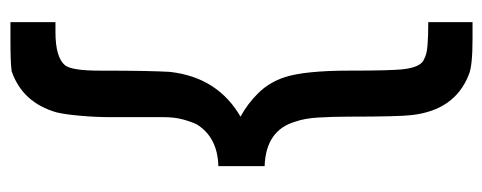

<svg xmlns="http://www.w3.org/2000/svg" viewBox="-312 -442 969 386"><g transform="rotate(-90 173.0 -249.5)"><path d="M288 215.5Q232.5 215.5 215.5 208Q143.5 180 134 92Q132.5 79 131.8 48.8Q131 18.5 131 -30Q131 -67 129.2 -94.8Q127.5 -122.5 121 -140.5Q104 -200 31.5 -202.5V-295.5Q89.5 -297 115.5 -339Q121 -350.5 125.5 -367.2Q130 -384 130 -406.5V-512.5Q130 -543 132.8 -573.2Q135.5 -603.5 139.5 -620.5Q159 -689 222 -711Q232.5 -712.5 248.5 -713Q264.5 -713.5 288 -713.5H321V-623H301Q250 -623 234 -603.5Q223.5 -589 223.5 -535Q223.5 -480 222.8 -444.5Q222 -409 221 -393Q215.5 -344.5 192.8 -309Q170 -273.5 131 -251Q157.5 -236.5 178.8 -214.8Q200 -193 210 -163Q217 -142 220.2 -109Q223.5 -76 223.5 -34Q223.5 10.5 224.2 36.8Q225 63 226 73.5Q230 113 247.5 118.5Q256 123.5 274.5 125Q293 126.5 321 126.5V215.5H288Z"/></g></svg>

Font: MM Phetkon
Style: Regular
Weight: 400
Designer: Khon Soe Zaw Thu
Version: Version 1.00 July 15, 2016, initial release